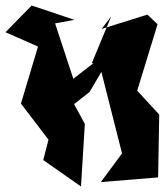

<svg xmlns="http://www.w3.org/2000/svg" viewBox="-51 -579 598 697"><path d="M353 -520 282 -349 289 -350 116 -217 229 -251 149 -494 219 -507 64 -559 -31 -462 87 -410 25 -203 125 -72 106 2 243 98 257 -129 218 -201 274 -245 317 -318 392 -22 315 82 523 65 527 -163 425 -274 437 -217 521 -491 484 -526 318 -474Z"/></svg>

Font: Asimov Silicon
Style: Regular
Weight: 400
Designer: Google
Version: Version 2.000980; 2014